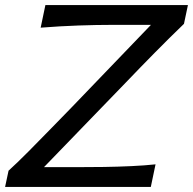

<svg xmlns="http://www.w3.org/2000/svg" viewBox="-24 -733 757 753"><path d="M-4 0 9.5 -63.5Q43.5 -94.5 87 -138.2Q130.5 -182 175.2 -228Q220 -274 258 -313L568 -635.5H418Q355 -635.5 283.8 -633Q212.5 -630.5 135.5 -624.5L154 -713H713L697.5 -639.5Q641 -585 584.2 -527.5Q527.5 -470 471.5 -411.5L148.5 -77.5H284Q328.5 -77.5 383.2 -78.2Q438 -79 491.5 -81.5Q545 -84 586 -88.5L567.5 0Z"/></svg>

Font: Commissioner Flair
Style: Italic
Weight: 400
Italic angle: -12°
Designer: Kostas Bartsokas
Foundry: Kostas Bartsokas
Version: Version 1.000; ttfautohint (v1.8.3)